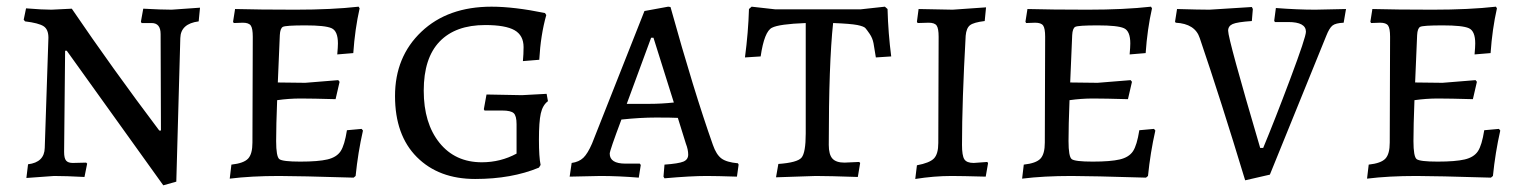

<svg xmlns="http://www.w3.org/2000/svg" viewBox="-20 -527 4568 575"><path d="M434 -458C452 -458 461 -447 461 -425L462 -136H457C363 -260.7 275.7 -382.3 195 -501L134 -498C116 -498 90.7 -499.3 58 -502L51 -468L55 -463C82.3 -459.7 100.8 -454.8 110.5 -448.5C120.2 -442.2 125 -430.7 125 -414L114 -84C113.3 -55.3 96.7 -39 64 -35L59 6L142 0C165.3 0 195.7 1 233 3L241 -37L238 -40L198 -39C188.7 -39 182 -41.3 178 -46C174 -50.7 172 -59.3 172 -72L175 -375H180L469 28L508 17L520 -413C520.7 -441.7 539 -458.3 575 -463L579 -504L494 -498C474 -498 445.7 -499 409 -501L402 -462L404 -458Z M812 -280 818 -422C818.7 -435.3 821.7 -443.5 827 -446.5C832.3 -449.5 854.8 -451 894.5 -451C934.2 -451 960.3 -448.2 973 -442.5C985.7 -436.8 992 -421.7 992 -397C992 -389.7 991.3 -378.7 990 -364L1038 -368C1041.3 -416 1047.7 -460.7 1057 -502L1054 -507C1000.7 -501 937.5 -498 864.5 -498C791.5 -498 731.3 -498.7 684 -500L678 -462L680 -458L707 -459C719 -459 727 -456.2 731 -450.5C735 -444.8 737 -433.7 737 -417L736 -100C736 -77.3 731.7 -61.3 723 -52C714.3 -42.7 697.7 -36.7 673 -34L668 8C710.7 2.7 760 0 816 0C854 0 928.3 1.7 1039 5L1045 0C1049.7 -46.7 1057 -92 1067 -136L1063 -141L1019 -137C1014.3 -107 1008 -86 1000 -74C992 -62 978.8 -53.8 960.5 -49.5C942.2 -45.2 915.2 -43 879.5 -43C843.8 -43 822.8 -45.5 816.5 -50.5C810.2 -55.5 807 -73.5 807 -104.5C807 -135.5 808 -176.3 810 -227C833.3 -230.3 856.8 -232 880.5 -232C904.2 -232 939 -231.3 985 -230L997 -282L993 -287L894 -279Z M1437 -244 1429 -200 1431 -196H1484C1501.3 -196 1512.8 -193.3 1518.5 -188C1524.2 -182.7 1527 -171.7 1527 -155V-67C1511 -58.3 1494.3 -51.8 1477 -47.5C1459.7 -43.2 1441.7 -41 1423 -41C1369.7 -41 1327.3 -60.5 1296 -99.5C1264.7 -138.5 1249 -190.5 1249 -255.5C1249 -320.5 1264.8 -369.5 1296.5 -402.5C1328.2 -435.5 1373.7 -452 1433 -452C1473.7 -452 1503 -446.8 1521 -436.5C1539 -426.2 1548 -409.3 1548 -386C1548 -372 1547.3 -358 1546 -344L1595 -348C1597.7 -397.3 1604.7 -442 1616 -482L1612 -488C1550 -500.7 1496.7 -507 1452 -507C1364.7 -507 1294.7 -482 1242 -432C1189.3 -382 1163 -317.8 1163 -239.5C1163 -161.2 1184.8 -100.2 1228.5 -56.5C1272.2 -12.8 1330.3 9 1403 9C1475.7 9 1539.3 -2.3 1594 -25L1599 -33C1595.7 -48.3 1594 -73.7 1594 -109C1594 -144.3 1595.8 -170.3 1599.5 -187C1603.2 -203.7 1610.3 -216 1621 -224L1617 -246L1543 -242Z M2187 2 2192 -34 2190 -38C2167.3 -40 2150.8 -44.8 2140.5 -52.5C2130.2 -60.2 2121.7 -73.7 2115 -93C2077 -200.3 2034.7 -338 1988 -506L1981 -507L1910 -494L1753 -97C1744.3 -77 1735.7 -62.8 1727 -54.5C1718.3 -46.2 1706.7 -41 1692 -39L1686 2L1778 0C1814 0 1852.3 1.7 1893 5L1899 -33L1896 -37H1853C1821.7 -37 1806 -47 1806 -67C1806 -73 1817.7 -107 1841 -169C1879 -173 1913.3 -175 1944 -175C1974.7 -175 1996.7 -174.7 2010 -174L2034 -97C2038.7 -85 2041 -74 2041 -64C2041 -54 2036.2 -47 2026.5 -43C2016.8 -39 1998 -36 1970 -34L1967 2L1970 7C2022.7 2.3 2064.7 0 2096 0C2116 0 2146.3 0.7 2187 2ZM1925 -216H1857L1930 -414H1937L1998 -220C1972.7 -217.3 1948.3 -216 1925 -216Z M2393 -127C2393 -89 2388.8 -65 2380.5 -55C2372.2 -45 2349 -38.7 2311 -36L2304 4L2423 0C2449 0 2491 1 2549 3L2556 -39L2553 -42L2509 -40C2492.3 -40 2480.3 -44 2473 -52C2465.7 -60 2462 -73.7 2462 -93C2462 -255.7 2466.3 -377.3 2475 -458C2509.7 -456.7 2534 -454.7 2548 -452C2560.7 -449.3 2568.5 -446.3 2571.5 -443C2574.5 -439.7 2578.8 -433.8 2584.5 -425.5C2590.2 -417.2 2594 -407.8 2596 -397.5C2598 -387.2 2600.3 -373 2603 -355L2649 -358C2643 -404 2639.3 -451.3 2638 -500L2630 -507L2557 -499H2302L2231 -507L2223 -500C2221.7 -454 2217.7 -405.7 2211 -355L2258 -358C2265.3 -408 2276.7 -436.7 2292 -444C2306 -451.3 2339.7 -456 2393 -458Z M2731 -500 2726 -462 2728 -458 2761 -459C2773 -459 2781 -456.2 2785 -450.5C2789 -444.8 2791 -433.7 2791 -417L2790 -99C2790 -77 2785.7 -61.5 2777 -52.5C2768.3 -43.5 2751.3 -36.7 2726 -32L2721 9C2758.3 3 2794.7 0 2830 0C2849.3 0 2883.3 0.7 2932 2L2939 -38L2937 -42L2896 -39C2882 -39 2872.7 -42.7 2868 -50C2863.3 -57.3 2861 -71.7 2861 -93C2861 -180.3 2864.7 -289.3 2872 -420C2873.3 -435.3 2877.7 -445.8 2885 -451.5C2892.3 -457.2 2907 -461.3 2929 -464L2933 -505L2833 -498Z M3185 -280 3191 -422C3191.7 -435.3 3194.7 -443.5 3200 -446.5C3205.3 -449.5 3227.8 -451 3267.5 -451C3307.2 -451 3333.3 -448.2 3346 -442.5C3358.7 -436.8 3365 -421.7 3365 -397C3365 -389.7 3364.3 -378.7 3363 -364L3411 -368C3414.3 -416 3420.7 -460.7 3430 -502L3427 -507C3373.7 -501 3310.5 -498 3237.5 -498C3164.5 -498 3104.3 -498.7 3057 -500L3051 -462L3053 -458L3080 -459C3092 -459 3100 -456.2 3104 -450.5C3108 -444.8 3110 -433.7 3110 -417L3109 -100C3109 -77.3 3104.7 -61.3 3096 -52C3087.3 -42.7 3070.7 -36.7 3046 -34L3041 8C3083.7 2.7 3133 0 3189 0C3227 0 3301.3 1.7 3412 5L3418 0C3422.7 -46.7 3430 -92 3440 -136L3436 -141L3392 -137C3387.3 -107 3381 -86 3373 -74C3365 -62 3351.8 -53.8 3333.5 -49.5C3315.2 -45.2 3288.2 -43 3252.5 -43C3216.8 -43 3195.8 -45.5 3189.5 -50.5C3183.2 -55.5 3180 -73.5 3180 -104.5C3180 -135.5 3181 -176.3 3183 -227C3206.3 -230.3 3229.8 -232 3253.5 -232C3277.2 -232 3312 -231.3 3358 -230L3370 -282L3366 -287L3267 -279Z M3671.5 -455C3680.5 -459 3699.7 -462 3729 -464L3732 -500L3729 -506L3602 -498C3582 -498 3549.7 -498.7 3505 -500L3499 -462L3501 -459C3539.7 -457 3563.7 -441.7 3573 -413C3615 -289.7 3660.3 -147.7 3709 13L3783 -4L3952 -420C3958 -435.3 3964.2 -445.5 3970.5 -450.5C3976.8 -455.5 3988 -458.3 4004 -459L4011 -500L3919 -498C3883 -498 3843.7 -499.7 3801 -503L3796 -465L3798 -461H3838C3873.3 -461 3891 -451.3 3891 -432C3891 -421.3 3875.5 -374.7 3844.5 -292C3813.5 -209.3 3786.3 -140 3763 -84H3754C3690 -301.3 3658 -418.3 3658 -435C3658 -444.3 3662.5 -451 3671.5 -455Z M4218 -280 4224 -422C4224.7 -435.3 4227.7 -443.5 4233 -446.5C4238.3 -449.5 4260.8 -451 4300.5 -451C4340.2 -451 4366.3 -448.2 4379 -442.5C4391.7 -436.8 4398 -421.7 4398 -397C4398 -389.7 4397.3 -378.7 4396 -364L4444 -368C4447.3 -416 4453.7 -460.7 4463 -502L4460 -507C4406.7 -501 4343.5 -498 4270.5 -498C4197.5 -498 4137.3 -498.7 4090 -500L4084 -462L4086 -458L4113 -459C4125 -459 4133 -456.2 4137 -450.5C4141 -444.8 4143 -433.7 4143 -417L4142 -100C4142 -77.3 4137.7 -61.3 4129 -52C4120.3 -42.7 4103.7 -36.7 4079 -34L4074 8C4116.7 2.7 4166 0 4222 0C4260 0 4334.3 1.7 4445 5L4451 0C4455.7 -46.7 4463 -92 4473 -136L4469 -141L4425 -137C4420.3 -107 4414 -86 4406 -74C4398 -62 4384.8 -53.8 4366.5 -49.5C4348.2 -45.2 4321.2 -43 4285.5 -43C4249.8 -43 4228.8 -45.5 4222.5 -50.5C4216.2 -55.5 4213 -73.5 4213 -104.5C4213 -135.5 4214 -176.3 4216 -227C4239.3 -230.3 4262.8 -232 4286.5 -232C4310.2 -232 4345 -231.3 4391 -230L4403 -282L4399 -287L4300 -279Z"/></svg>

Font: Alegreya SC
Style: Regular
Weight: 400
Designer: Juan Pablo del Peral
Foundry: Juan Pablo del Peral
Version: Version 1.003